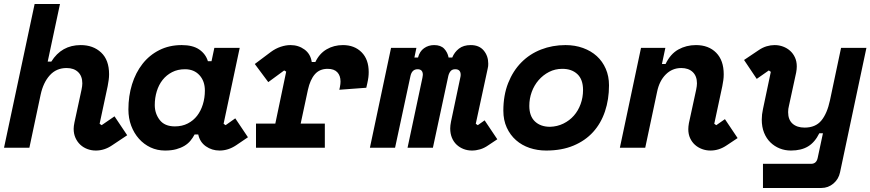

<svg xmlns="http://www.w3.org/2000/svg" viewBox="-20 -734 4325 954"><path d="M385 -288Q387 -299 388 -305.5Q389 -312 389 -320Q389 -356 368 -376Q347 -396 311 -396Q260 -396 227.5 -360Q195 -324 182 -264L126 0H0L152 -714H278L217 -428H235Q286 -510 381 -510Q443 -510 482.5 -473Q522 -436 522 -365Q522 -351 520 -336.5Q518 -322 515 -306L475 -119L485 -112L549 -156L612 -62L537 -12Q499 14 456 14Q434 14 414 6.5Q394 -1 379 -15Q364 -29 355 -49Q346 -69 346 -94Q346 -107 350 -126Z M1091 -119 1101 -112 1149 -146 1212 -52 1153 -12Q1114 14 1071 14Q1033 14 1003 -7Q973 -28 965 -66H947Q938 -49 926 -34.5Q914 -20 896.5 -9.5Q879 1 855.5 7.5Q832 14 800 14Q761 14 728 -1.5Q695 -17 670.5 -44.5Q646 -72 632 -109Q618 -146 618 -190Q618 -257 636 -315Q654 -373 688 -416.5Q722 -460 771.5 -485Q821 -510 883 -510Q938 -510 970 -488Q1002 -466 1013 -430H1031L1045 -496H1171ZM849 -106Q885 -106 913 -120.5Q941 -135 959.5 -159Q978 -183 988 -215.5Q998 -248 998 -284Q998 -331 971 -360.5Q944 -390 899 -390Q863 -390 835 -375.5Q807 -361 788 -337Q769 -313 759 -280.5Q749 -248 749 -212Q749 -170 773.5 -138Q798 -106 849 -106Z M1402 -378 1392 -384 1313 -326 1246 -416 1326 -476Q1349 -493 1374.5 -501.5Q1400 -510 1423 -510Q1463 -510 1493 -488Q1523 -466 1529 -426H1547Q1567 -468 1603 -489Q1639 -510 1684 -510Q1741 -510 1776.5 -474.5Q1812 -439 1812 -376Q1812 -363 1810.5 -350.5Q1809 -338 1805 -320L1800 -298L1666 -288L1669 -302Q1672 -317 1672 -329Q1672 -358 1656 -375Q1640 -392 1608 -392Q1568 -392 1544.5 -365Q1521 -338 1510 -288L1474 -120H1594V0H1252V-120H1348Z M2267 -348Q2269 -356 2269 -362Q2269 -390 2242 -390Q2226 -390 2218 -379.5Q2210 -369 2207 -354L2131 0H2005L2079 -348Q2081 -358 2081 -362Q2081 -390 2055 -390Q2026 -390 2019 -354L1943 0H1818L1923 -496H2049L2039 -448H2057Q2065 -479 2087 -494.5Q2109 -510 2137 -510Q2170 -510 2187 -492Q2204 -474 2209 -448H2227Q2238 -475 2260.5 -492.5Q2283 -510 2319 -510Q2361 -510 2383.5 -483Q2406 -456 2406 -418Q2406 -411 2405.5 -405.5Q2405 -400 2403 -392L2344 -119L2354 -112L2388 -136L2451 -42L2406 -12Q2386 2 2365.5 8Q2345 14 2325 14Q2303 14 2283.5 6.5Q2264 -1 2249 -15Q2234 -29 2225.5 -49.5Q2217 -70 2217 -96Q2217 -110 2221 -130Z M3006 -310Q3006 -240 2986 -180.5Q2966 -121 2927 -78Q2888 -35 2829.5 -10.5Q2771 14 2694 14Q2650 14 2611.5 1Q2573 -12 2544 -37.5Q2515 -63 2498 -100Q2481 -137 2481 -184Q2481 -261 2505 -321.5Q2529 -382 2570.5 -424Q2612 -466 2668.5 -488Q2725 -510 2790 -510Q2837 -510 2877 -495.5Q2917 -481 2945.5 -455Q2974 -429 2990 -392Q3006 -355 3006 -310ZM2713 -104Q2749 -105 2779.5 -120Q2810 -135 2831.5 -159.5Q2853 -184 2865 -217Q2877 -250 2877 -287Q2877 -339 2849 -365.5Q2821 -392 2774 -392Q2738 -392 2708 -376.5Q2678 -361 2656 -335.5Q2634 -310 2622 -277Q2610 -244 2610 -208Q2610 -157 2638 -130.5Q2666 -104 2713 -104Z M3439 -288Q3443 -307 3443 -320Q3443 -356 3422 -376Q3401 -396 3365 -396Q3320 -396 3288 -364Q3256 -332 3245 -278L3186 0H3060L3165 -496H3286L3269 -416H3287Q3311 -466 3350.5 -488Q3390 -510 3438 -510Q3501 -510 3538.5 -472Q3576 -434 3576 -365Q3576 -349 3574 -335.5Q3572 -322 3569 -306L3529 -119L3539 -112L3582 -142L3645 -48L3591 -12Q3553 14 3510 14Q3488 14 3468 6.5Q3448 -1 3433 -14.5Q3418 -28 3409 -47.5Q3400 -67 3400 -92Q3400 -105 3403 -122Z M3900 -208Q3898 -201 3897 -193Q3896 -185 3896 -177Q3896 -139 3918 -119.5Q3940 -100 3978 -100Q4032 -100 4061 -135Q4090 -170 4104 -236L4159 -496H4285L4154 122Q4147 156 4121 178Q4095 200 4061 200H3771V80H4010Q4037 80 4043 50L4069 -72H4051Q4029 -27 3995 -6.5Q3961 14 3910 14Q3880 14 3854 3.5Q3828 -7 3808 -26.5Q3788 -46 3776.5 -74.5Q3765 -103 3765 -140Q3765 -165 3771 -192L3810 -377L3800 -384L3740 -342L3677 -436L3750 -485Q3769 -498 3789 -504Q3809 -510 3829 -510Q3851 -510 3871 -502.5Q3891 -495 3906 -481.5Q3921 -468 3930 -448.5Q3939 -429 3939 -404Q3939 -390 3936 -374Z"/></svg>

Font: Space Mono
Style: Bold Italic
Weight: 700
Italic angle: -12°
Monospace: yes
Designer: Colophon Foundry / Benjamin Critton
Foundry: Colophon Foundry
Version: Version 1.000;PS 1.000;hotconv 1.0.81;makeotf.lib2.5.63406